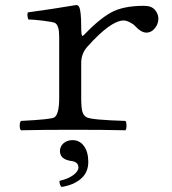

<svg xmlns="http://www.w3.org/2000/svg" viewBox="-20 -513 680 759"><path d="M301 -406Q301 -371 306 -371Q308 -371 311 -374Q370 -436 418 -463Q466 -490 549 -490Q579 -490 592.5 -474Q606 -458 606 -439Q606 -418 592 -401Q578 -384 559 -384Q538 -384 513 -411Q507 -418 493 -425Q479 -432 469 -432Q418 -432 325 -328Q301 -301 301 -264V-126Q301 -88 305.5 -72Q310 -56 323 -49Q343 -39 476 -35Q480 -30 480 -16Q480 -2 476 2Q390 0 270 0Q147 0 63 2Q58 -2 58 -16Q58 -30 63 -35Q183 -41 195 -49Q214 -62 214 -126V-368Q214 -412 198 -422Q191 -426 151.5 -431Q112 -436 92 -436Q86 -453 90 -464Q179 -476 281 -493Q290 -493 293 -485Q301 -469 301 -406ZM267 41Q295 41 312 64.5Q329 88 329 127Q329 169 299.5 194Q270 219 223 226Q215 218 215 202Q250 194 270 179Q290 164 290 149Q290 126 259 123Q217 116 217 84Q217 66 231 53.5Q245 41 267 41Z"/></svg>

Font: Linux Libertine Mono O
Style: Mono
Weight: 400
Designer: Philipp H. Poll
Foundry: Philipp H. Poll
Version: Version 5.1.7